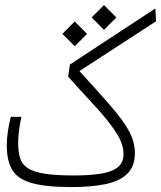

<svg xmlns="http://www.w3.org/2000/svg" viewBox="-20 -738 637 759"><path d="M263.2 1.5Q161.1 1.5 105.5 -14.4Q49.8 -30.3 28.3 -66.4Q6.8 -102.5 6.8 -163.1Q6.8 -213.4 22.9 -276.4H64.5Q58.1 -244.6 54.9 -220.2Q51.8 -195.8 51.8 -172.9Q51.8 -137.7 59.3 -113.3Q66.9 -88.9 89.1 -73.7Q111.3 -58.6 155.5 -51.5Q199.7 -44.4 272.9 -44.4Q330.6 -44.4 374.5 -50.8Q418.5 -57.1 443.4 -75.2Q468.3 -93.3 468.3 -128.9Q468.3 -167 441.9 -209.5Q415.5 -252 366.5 -306.4Q317.4 -360.8 249.5 -434.6L256.3 -482.9L594.2 -704.6L596.7 -653.8L293.9 -457Q372.1 -372.1 420.4 -315.9Q468.8 -259.8 491 -217.8Q513.2 -175.8 513.2 -133.3Q513.2 -80.1 482.9 -50.8Q452.6 -21.5 396.5 -10Q340.3 1.5 263.2 1.5ZM391.1 -620.1 342.3 -668.9 391.1 -717.8 439.9 -668.9ZM275.4 -555.2 226.6 -604 275.4 -653.3 324.2 -604Z"/></svg>

Font: Cascadia Code NF ExtraLight
Style: Regular
Weight: 200
Monospace: yes
Designer: Aaron Bell
Foundry: Saja Typeworks
Version: Version 2404.023; ttfautohint (v1.8.4)